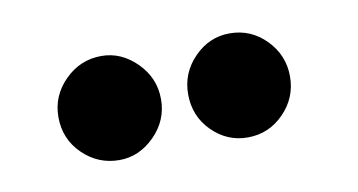

<svg xmlns="http://www.w3.org/2000/svg" viewBox="-32 -667 481 258"><g transform="rotate(-10 208.0 -538.0)"><path d="M115 -609Q142 -609 163 -588Q184 -567 184 -538Q184 -509 163 -488Q142 -467 115 -467Q86 -467 65 -487.5Q44 -508 44 -538Q44 -567 65 -588Q86 -609 115 -609ZM290 -609Q319 -609 339.5 -588Q360 -567 360 -538Q360 -509 339.5 -488Q319 -467 290 -467Q262 -467 241.5 -487.5Q221 -508 221 -538Q221 -567 241.5 -588Q262 -609 290 -609Z"/></g></svg>

Font: Stadtwerke
Style: Bold
Weight: 700
Designer: Santiago Orozco
Foundry: Typemade
Version: Version 1.003